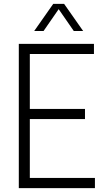

<svg xmlns="http://www.w3.org/2000/svg" viewBox="-20 -965 526 985"><path d="M76.5 0V-740H462V-688H133V-406H416V-354H133V-52H467V0ZM155.5 -806 253 -945H309L406.5 -806H358.5L281 -918L203.5 -806Z"/></svg>

Font: Encode Sans Cnd Lt
Style: Regular
Weight: 300
Width: 3
Designer: Multiple Designers
Foundry: Impallari Type
Version: Version 3.002; ttfautohint (v1.8.3) -l 8 -r 50 -G 200 -x 14 